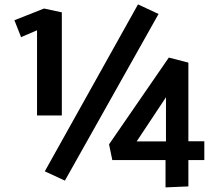

<svg xmlns="http://www.w3.org/2000/svg" viewBox="-20 -751 991 858"><path d="M721.7 -119.1V-316.4L590.8 -119.1ZM821.8 -471.2V-119.6H893.1V-35.6H821.8V82L719.7 86.4V-35.6H481.9L467.3 -106L734.4 -493.7ZM596.7 -731.4 688.5 -688.5 270 56.2 180.2 14.6ZM145.5 -615.7 74.2 -585 44.4 -660.6 176.8 -712.9 256.3 -695.8V-234.9H145.5Z"/></svg>

Font: Dhyana
Style: Bold
Weight: 700
Foundry: Vernon Adams
Version: Version 1.002; ttfautohint (v0.8.51-6076)